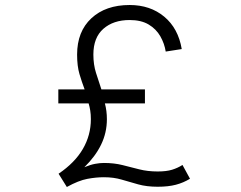

<svg xmlns="http://www.w3.org/2000/svg" viewBox="-20 -734 962 767"><path d="M247 13 214 -40Q279 -84 311 -139Q343 -194 343 -258Q343 -277 340.5 -292.5Q338 -308 334 -321H213V-377H318Q307 -406 297.5 -438Q288 -470 288 -516Q288 -608 345 -661Q402 -714 498 -714Q580 -714 636 -667.5Q692 -621 706 -538L642 -528Q637 -560 620.5 -589Q604 -618 574 -636Q544 -654 498 -654Q433 -654 393 -619Q353 -584 353 -516Q353 -476 363.5 -443Q374 -410 385 -377H559V-321H399Q407 -291 407 -258Q407 -204 384 -156.5Q361 -109 317 -66Q341 -76 360 -79.5Q379 -83 395 -83Q436 -83 469.5 -74.5Q503 -66 536.5 -57.5Q570 -49 610 -49Q645 -49 667.5 -56Q690 -63 709 -75L739 -20Q713 -4 682.5 4Q652 12 610 12Q566 12 532 2.5Q498 -7 466 -16.5Q434 -26 395 -26Q364 -26 329 -19.5Q294 -13 247 13Z"/></svg>

Font: Zen Kaku Gothic Antique
Style: Regular
Weight: 400
Designer: Yoshimichi Ohira
Foundry: Positype
Version: Version 1.001